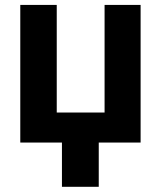

<svg xmlns="http://www.w3.org/2000/svg" viewBox="-20 -565 638 761"><path d="M537.3 -545.5H394.5V-119H204.9V-545.5H60.4V0H225.5V175.4H371.4V0H537.3Z"/></svg>

Font: Margiela Sans
Style: Bold
Weight: 700
Designer: Stefan Endress, Andreas Faust
Version: Version 1.100;FEAKit 1.0